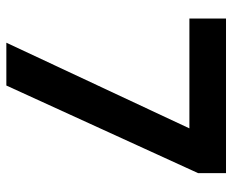

<svg xmlns="http://www.w3.org/2000/svg" viewBox="-82 -632 715 590"><g transform="rotate(90 275.0 -337.5)"><path d="M111.7 0 375 -562.5H37.5V-675H512.5V-589.2L243.3 0Z"/></g></svg>

Font: Funnel Sans SemiBold
Style: Regular
Weight: 600
Designer: NORD ID, Kristian Moeller
Foundry: Dicotype
Version: Version 1.000